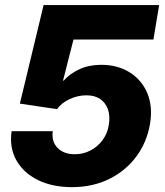

<svg xmlns="http://www.w3.org/2000/svg" viewBox="-20 -748 668 778"><path d="M271.5 10.3Q191.9 10.3 133.5 -18.6Q75.2 -47.4 46.4 -98.4Q17.6 -149.4 26.9 -216.3H193.8Q188 -174.8 213.1 -148.9Q238.3 -123 283.2 -123Q316.9 -123 345.9 -137.9Q375 -152.8 395 -179.4Q415 -206.1 420.9 -241.7Q426.8 -277.8 417.5 -304.7Q408.2 -331.5 386 -346.7Q363.8 -361.8 330.1 -361.8Q295.9 -361.8 262.7 -346.7Q229.5 -331.5 210.9 -305.7L60.5 -328.1L156.7 -727.5H625L601.6 -587.9H277.8L235.4 -421.4H238.3Q263.2 -449.7 302 -467.5Q340.8 -485.4 390.1 -485.4Q456.1 -485.4 504.9 -455.1Q553.7 -424.8 576.7 -371.1Q599.6 -317.4 587.9 -246.1Q575.2 -171.4 532.2 -113.5Q489.3 -55.7 422.4 -22.7Q355.5 10.3 271.5 10.3Z"/></svg>

Font: Inter 18pt ExtraBold
Style: Italic
Weight: 800
Italic angle: -9.3988°
Designer: Rasmus Andersson
Foundry: rsms
Version: Version 4.001;git-66647c0bb